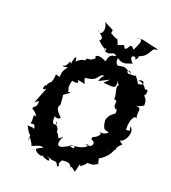

<svg xmlns="http://www.w3.org/2000/svg" viewBox="-167 -1051 1072 1205"><g transform="rotate(20 368.5 -448.5)"><path d="M705 -339 681 -335C676 -406 705 -446 719 -425C702 -474 741 -496 684 -500C711 -498 741 -524 736 -518C736 -526 745 -585 674 -588C724 -545 733 -614 719 -618C691 -607 717 -638 648 -657C699 -672 689 -628 659 -635C653 -622 660 -632 616 -685C646 -666 600 -677 575 -672C548 -687 576 -703 590 -679C544 -695 556 -711 495 -697C460 -721 497 -750 466 -758C439 -722 463 -726 467 -746C424 -752 421 -725 412 -696C363 -726 322 -709 357 -687C353 -720 351 -669 297 -673C286 -637 289 -680 236 -630C238 -667 222 -671 214 -605C200 -649 205 -573 168 -582C211 -556 154 -581 204 -578C172 -545 178 -516 176 -506C125 -515 164 -527 139 -460C101 -429 125 -411 112 -428C105 -425 90 -379 124 -409L81 -300C125 -345 101 -284 101 -284C59 -250 98 -271 124 -220C92 -240 114 -202 105 -175C100 -156 144 -200 135 -126C146 -164 102 -142 90 -155C133 -64 131 -131 128 -56C123 -111 124 -94 155 -49C148 -19 204 -73 231 -53C170 -27 167 2 191 -32C194 -5 255 8 238 -8C302 31 308 4 268 -16C337 21 330 -21 354 29C381 -1 338 32 369 -19C412 -23 426 -25 448 31C436 8 424 -19 467 20C474 20 484 -58 484 -29C495 -12 552 -87 516 -61C588 -45 590 -98 593 -64C580 -120 579 -121 580 -107C580 -110 633 -133 655 -189C615 -199 631 -162 623 -175C699 -210 630 -187 691 -242C647 -271 683 -257 683 -266C698 -272 739 -334 700 -368ZM365 -110C310 -78 297 -103 325 -161C280 -118 316 -160 264 -183C234 -181 276 -146 277 -176C284 -207 247 -212 255 -238C273 -212 223 -193 232 -261C212 -278 255 -239 270 -268C228 -308 226 -323 241 -344L236 -404C221 -406 306 -447 256 -436C261 -462 241 -446 258 -510C258 -510 322 -496 286 -531C280 -525 346 -522 343 -514C319 -542 326 -604 324 -555C406 -560 389 -585 427 -610C447 -596 429 -622 412 -564C486 -600 496 -613 447 -566C519 -562 534 -548 528 -612C542 -556 582 -586 539 -582C525 -561 555 -510 544 -493C588 -484 540 -461 575 -467C539 -472 586 -411 580 -445C599 -384 558 -422 537 -349L543 -309C567 -342 514 -291 585 -285C555 -247 505 -280 542 -258C518 -211 489 -237 499 -204C530 -200 528 -154 473 -162C512 -184 494 -134 411 -130C420 -89 451 -112 431 -119C424 -111 343 -118 409 -134ZM488 -832C424 -808 465 -821 424 -866C435 -855 443 -841 386 -874L389 -896L326 -928C356 -889 331 -824 301 -866C350 -827 349 -824 332 -806C388 -752 390 -778 381 -761C373 -754 397 -800 389 -753C446 -738 424 -788 489 -736C523 -715 542 -730 578 -741C527 -793 588 -793 583 -777C580 -755 615 -804 591 -795C645 -814 643 -828 677 -880C619 -845 669 -872 700 -878L586 -904L540 -899C604 -915 574 -875 554 -825C516 -871 526 -810 498 -813Z"/></g></svg>

Font: Asimov Aggro
Style: It
Weight: 500
Designer: Google
Version: Version 2.000980; 2014